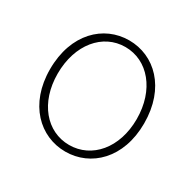

<svg xmlns="http://www.w3.org/2000/svg" viewBox="-126 -677 839 827"><g transform="rotate(30 293.0 -263.5)"><path d="M293 13C419 13 527 -88 527 -262C527 -439 419 -540 293 -540C167 -540 59 -439 59 -262C59 -88 167 13 293 13ZM293 -20C181 -20 97 -118 97 -262C97 -407 181 -507 293 -507C405 -507 490 -407 490 -262C490 -118 405 -20 293 -20Z"/></g></svg>

Font: Source Han Sans JP VF
Style: Regular
Weight: 250
Designer: Ryoko NISHIZUKA 西塚涼子 (kana, bopomofo & ideographs); Paul D. Hunt (Latin, Greek & Cyrillic); Sandoll Communications 산돌커뮤니
Foundry: Adobe
Version: Version 2.004;hotconv 1.0.118;makeotfexe 2.5.65603